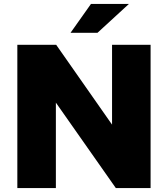

<svg xmlns="http://www.w3.org/2000/svg" viewBox="-20 -949 848 969"><path d="M67.5 0V-723H263.5L545.5 -320V-723H740V0H564.5L262 -431V0ZM336 -783.5 439 -929H630.5L472 -783.5Z"/></svg>

Font: Public Sans Thin Black
Style: Regular
Weight: 900
Version: Version 2.001